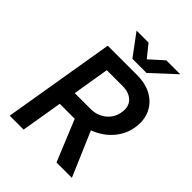

<svg xmlns="http://www.w3.org/2000/svg" viewBox="-247 -1007 1131 1131"><g transform="rotate(45 318.5 -441.5)"><path d="M41 0 158 -700H401Q474 -700 525 -671Q576 -642 599.5 -590.5Q623 -539 612 -473Q601 -410 561 -361.5Q521 -313 460.5 -285.5Q400 -258 328 -258H200L157 0ZM431 0 314 -284 411 -346 559 0ZM218 -365H351Q387 -365 418 -380Q449 -395 469.5 -422.5Q490 -450 494 -487Q501 -535 471.5 -564.5Q442 -594 387 -594H256ZM316 -748V-751L463 -883H579L433 -748ZM315 -748 215 -883H315L421 -751L420 -748Z"/></g></svg>

Font: Figtree Light SemiBold
Style: Italic
Weight: 600
Italic angle: -9.5°
Version: Version 2.001;gftools[0.9.30]